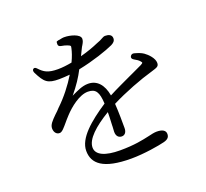

<svg xmlns="http://www.w3.org/2000/svg" viewBox="-141 -966 1283 1195"><g transform="rotate(-20 500.0 -368.5)"><path d="M533 58C619 58 722 40 757 31C789 23 796 8 796 -10C796 -34 774 -46 738 -46C722 -46 704 -42 679 -36C638 -27 581 -14 485 -14C388 -14 329 -39 329 -89C329 -144 396 -205 494 -264C494 -242 493 -219 492 -199C492 -191 491 -184 491 -177C491 -175 491 -173 491 -171C491 -167 490 -162 490 -153C489 -146 489 -140 489 -135C489 -103 507 -92 525 -92C544 -92 558 -107 558 -135C558 -168 558 -240 554 -297C642 -342 758 -386 836 -408C875 -420 888 -423 888 -447C888 -478 855 -512 832 -528C816 -539 798 -545 773 -552C762 -555 753 -551 748 -542C743 -533 746 -524 758 -517C773 -509 786 -500 792 -493C804 -479 804 -479 787 -469C771 -461 746 -450 721 -438C713 -434 707 -431 697 -427C651 -405 597 -381 548 -355C535 -430 496 -472 438 -472C398 -472 363 -453 328 -437C326 -436 324 -435 323 -434C366 -486 395 -530 418 -575C518 -595 613 -628 656 -648C672 -656 684 -666 684 -684C684 -709 662 -716 639 -716C633 -716 629 -714 621 -710C613 -706 608 -703 600 -699C594 -696 586 -693 575 -689C548 -677 506 -661 456 -648L474 -685L477 -691C479 -694 480 -697 482 -701C483 -703 485 -706 487 -709C490 -715 494 -720 497 -728C499 -734 501 -740 501 -747C501 -780 432 -795 402 -795C391 -796 377 -793 364 -790C361 -790 359 -790 356 -789C355 -789 352 -788 350 -787C349 -787 348 -787 347 -786C344 -786 343 -780 343 -769C343 -758 349 -752 362 -750C378 -747 392 -744 400 -740C420 -732 421 -731 417 -715C412 -692 403 -664 387 -631C356 -625 323 -621 295 -621C228 -621 204 -637 174 -669C166 -678 158 -681 151 -676C144 -671 143 -663 148 -651C185 -577 204 -560 280 -560C302 -560 326 -562 351 -564C316 -506 268 -444 214 -393C210 -389 205 -383 200 -378C193 -372 187 -366 182 -361C182 -361 181 -360 181 -360C153 -332 133 -312 133 -287C133 -260 149 -243 169 -244C185 -244 203 -267 227 -295L238 -308L258 -330C296 -371 363 -426 420 -426C472 -426 489 -398 493 -321C381 -247 285 -167 285 -83C285 2 347 58 533 58Z"/></g></svg>

Font: 寒蝉锦书宋 Text
Style: Regular
Weight: 400
Designer: 寒蝉锦书宋{Warren} 思源宋体{Ryoko NISHIZUKA 西塚涼子 (kana & ideographs); Frank Grießhammer (Latin, Greek & Cyrillic); Wenlong ZHANG 
Foundry: Adobe & ChillType
Version: Version 2.000;Glyphs 3.1.1 (3135)